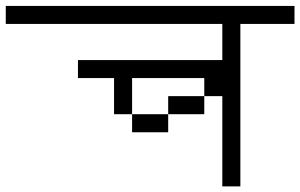

<svg xmlns="http://www.w3.org/2000/svg" viewBox="-20 -708 1040 665"><path d="M1000 -625V-687.5H0V-625H750Q750 -625 750 -500H250V-437.5H375Q375 -437.5 375 -312.5H437.5V-250H562.5V-312.5H437.5Q437.5 -312.5 437.5 -437.5H687.5V-375H562.5V-312.5H687.5V-375H750V-62.5H812.5V-625Z"/></svg>

Font: CalcUnifontExMono
Style: Regular
Weight: 500
Version: Version 15.0.06